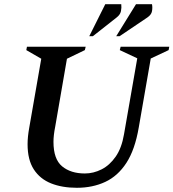

<svg xmlns="http://www.w3.org/2000/svg" viewBox="-20 -882 824 912"><path d="M345 10Q275 10 222.5 -11Q170 -32 140.5 -77.5Q111 -123 111 -197Q111 -215 113 -234.5Q115 -254 119 -276L176 -603L105 -644L108 -660H387L383 -644L298 -603L242 -279Q234 -239 234 -208Q234 -126 275 -92Q316 -58 383 -58Q424 -58 462.5 -77.5Q501 -97 529.5 -138Q558 -179 569 -244L632 -605L549 -644L553 -660H784L781 -644L696 -604L639 -276Q621 -171 580.5 -108.5Q540 -46 480 -18Q420 10 345 10ZM404 -710 480 -862H556Q558 -846 554.5 -829Q551 -812 534 -799L421 -710ZM532 -710 626 -862H702Q705 -846 702 -829Q699 -812 680 -799L548 -710Z"/></svg>

Font: Spectral SC SemiBold
Style: Italic
Weight: 600
Italic angle: -10°
Designer: Jean-Baptiste Levee
Foundry: Production Type
Version: Version 2.001